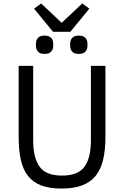

<svg xmlns="http://www.w3.org/2000/svg" viewBox="-20 -1079 718 1111"><path d="M172 -698V-266Q172 -166 209 -114.5Q246 -63 339 -63Q432 -63 469 -114.5Q506 -166 506 -266V-698H590V-286Q590 -210 576.5 -154Q563 -98 533 -61Q503 -24 454.5 -6Q406 12 336 12Q266 12 218.5 -6Q171 -24 142 -61Q113 -98 100.5 -154Q88 -210 88 -286V-698ZM287 -895 177 -1029 218 -1059 337 -947 456 -1059 497 -1029 387 -895ZM238 -767Q212 -767 200 -780Q188 -793 188 -814V-826Q188 -847 200 -860Q212 -873 238 -873Q264 -873 276 -860Q288 -847 288 -826V-814Q288 -793 276 -780Q264 -767 238 -767ZM436 -767Q410 -767 398 -780Q386 -793 386 -814V-826Q386 -847 398 -860Q410 -873 436 -873Q462 -873 474 -860Q486 -847 486 -826V-814Q486 -793 474 -780Q462 -767 436 -767Z"/></svg>

Font: IBM Plex Sans
Style: Regular
Weight: 400
Designer: Mike Abbink, Paul van der Laan, Pieter van Rosmalen
Foundry: Bold Monday
Version: Version 3.005